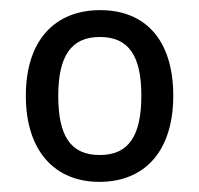

<svg xmlns="http://www.w3.org/2000/svg" viewBox="-20 -742 393 379"><path d="M322 -553C322 -664 266 -722 178 -722C87 -722 31 -661 31 -553C31 -443 89 -383 176 -383C267 -383 322 -445 322 -553ZM95 -553C95 -632 121 -669 177 -669C234 -669 259 -632 259 -553C259 -474 234 -436 177 -436C119 -436 95 -474 95 -553Z"/></svg>

Font: Noto Sans Bengali UI SemiCondensed
Style: Regular
Weight: 400
Width: 4
Designer: Jelle Bosma - Monotype Design Team
Foundry: Monotype Imaging Inc.
Version: Version 2.003